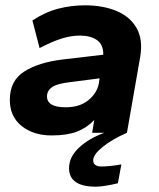

<svg xmlns="http://www.w3.org/2000/svg" viewBox="-20 -500 600 723"><path d="M174 10Q106 10 61.5 -25.5Q17 -61 17 -124Q17 -196 71 -230.5Q125 -265 216 -276L369 -294Q369 -333 344.5 -349.5Q320 -366 281 -366Q248 -366 212.5 -355Q177 -344 129 -319L102 -423Q151 -455 200 -467.5Q249 -480 300 -480Q367 -480 418 -459Q469 -438 494 -395Q519 -352 508 -286L458 0H327L335 -48Q306 -18 269 -4Q232 10 174 10ZM227 -96Q280 -96 312.5 -122.5Q345 -149 352 -185L355 -205L246 -191Q194 -185 175.5 -171.5Q157 -158 157 -137Q157 -96 227 -96ZM341 203Q240 203 240 133Q240 91 277.5 56Q315 21 373 0H458Q403 24 367 53Q331 82 331 103Q331 127 362 127Q374 127 395 125Q416 123 437 119L424 190Q400 196 377.5 199.5Q355 203 341 203Z"/></svg>

Font: Gantari
Style: Bold Italic
Weight: 700
Italic angle: -10°
Designer: Anugrah Pasau
Foundry: Lafontype
Version: Version 1.000; ttfautohint (v1.8.4.7-5d5b)